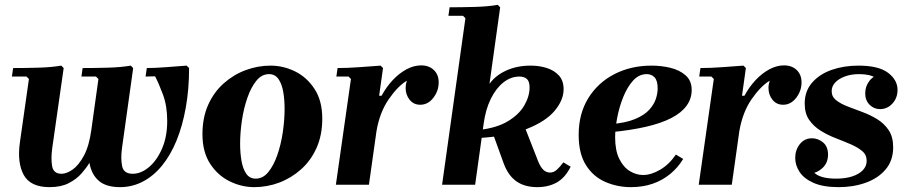

<svg xmlns="http://www.w3.org/2000/svg" viewBox="-20 -760 3739 790"><path d="M748 -490 758 -480Q758 -393 744.5 -317.5Q731 -242 706.5 -182Q682 -122 647 -79Q612 -36 568 -13Q524 10 474 10Q416 10 386 -16.5Q356 -43 348 -90Q336 -70 315.5 -46.5Q295 -23 263 -6.5Q231 10 184 10Q105 10 77.5 -40.5Q50 -91 62 -175L99 -435L89 -445H29L34 -480Q81 -480 136.5 -481.5Q192 -483 232 -490L242 -480L195 -151Q189 -108 194.5 -76.5Q200 -45 233 -45Q254 -45 279 -62.5Q304 -80 325.5 -120Q347 -160 356 -227L385 -435L375 -445H315L320 -480Q367 -480 422.5 -481.5Q478 -483 518 -490L528 -480L482 -151Q476 -108 482.5 -76.5Q489 -45 526 -45Q560 -45 592.5 -72Q625 -99 646.5 -148Q668 -197 668 -262Q668 -324 650.5 -371Q633 -418 618 -446L579 -445L584 -480Q616 -480 662 -483.5Q708 -487 748 -490Z M1093 -490Q1146 -490 1194.5 -466Q1243 -442 1274.5 -393.5Q1306 -345 1306 -272Q1306 -204 1282.5 -151.5Q1259 -99 1218.5 -63Q1178 -27 1128.5 -8.5Q1079 10 1026 10Q974 10 925 -14Q876 -38 844.5 -86.5Q813 -135 813 -208Q813 -276 836.5 -328.5Q860 -381 900.5 -417Q941 -453 991 -471.5Q1041 -490 1093 -490ZM1032 -25Q1062 -25 1084 -52Q1106 -79 1121 -122Q1136 -165 1143.5 -215.5Q1151 -266 1151 -312Q1151 -349 1145.5 -381.5Q1140 -414 1126 -434.5Q1112 -455 1087 -455Q1057 -455 1035 -428Q1013 -401 998 -358Q983 -315 975.5 -265Q968 -215 968 -168Q968 -132 973.5 -99Q979 -66 993 -45.5Q1007 -25 1032 -25Z M1362 0 1424 -435 1414 -445H1364L1369 -480Q1408 -480 1457 -483.5Q1506 -487 1546 -490L1556 -480L1540 -366H1550Q1570 -403 1596.5 -431Q1623 -459 1653 -475Q1683 -491 1713 -491Q1745 -491 1765 -472Q1785 -453 1785 -421Q1785 -386 1763 -357.5Q1741 -329 1709 -329Q1682 -329 1665.5 -349.5Q1649 -370 1649 -398Q1649 -413 1654 -428Q1616 -405 1579 -351Q1542 -297 1529 -220L1498 0Z M2191 10Q2138 10 2104 -14.5Q2070 -39 2052 -89L2006 -216L2138 -240L2194 -97Q2204 -72 2216 -61Q2228 -50 2243 -50Q2258 -50 2270.5 -61Q2283 -72 2298 -92L2328 -74Q2305 -28 2270.5 -9Q2236 10 2191 10ZM2163 -490Q2200 -490 2230.5 -480Q2261 -470 2280 -449Q2299 -428 2299 -393Q2299 -348 2262 -304Q2225 -260 2147.5 -229.5Q2070 -199 1948 -192V-225Q2023 -233 2069.5 -261Q2116 -289 2137.5 -326.5Q2159 -364 2159 -400Q2159 -425 2148 -435Q2137 -445 2117 -445Q2082 -445 2051.5 -421Q2021 -397 1999.5 -353.5Q1978 -310 1970 -251L1935 0H1799L1895 -685L1885 -695H1825L1830 -730Q1877 -730 1932.5 -731.5Q1988 -733 2028 -740L2038 -730L1994 -415Q2019 -450 2063.5 -470Q2108 -490 2163 -490Z M2576 10Q2520 10 2470.5 -11.5Q2421 -33 2391 -80.5Q2361 -128 2361 -205Q2361 -292 2400.5 -356Q2440 -420 2508 -455Q2576 -490 2661 -490Q2701 -490 2738.5 -481Q2776 -472 2801 -450Q2826 -428 2826 -390Q2826 -354 2805 -325Q2784 -296 2742.5 -274.5Q2701 -253 2638.5 -238.5Q2576 -224 2492 -216V-249Q2554 -254 2592.5 -270Q2631 -286 2651 -308Q2671 -330 2678.5 -353Q2686 -376 2686 -396Q2686 -428 2673.5 -441.5Q2661 -455 2641 -455Q2609 -455 2585 -428.5Q2561 -402 2544.5 -361Q2528 -320 2519.5 -275.5Q2511 -231 2511 -195Q2511 -141 2528 -106.5Q2545 -72 2571.5 -56Q2598 -40 2626 -40Q2659 -40 2696 -61.5Q2733 -83 2761 -124L2791 -106Q2770 -71 2738 -44.5Q2706 -18 2665.5 -4Q2625 10 2576 10Z M2855 0 2917 -435 2907 -445H2857L2862 -480Q2901 -480 2950 -483.5Q2999 -487 3039 -490L3049 -480L3033 -366H3043Q3063 -403 3089.5 -431Q3116 -459 3146 -475Q3176 -491 3206 -491Q3238 -491 3258 -472Q3278 -453 3278 -421Q3278 -386 3256 -357.5Q3234 -329 3202 -329Q3175 -329 3158.5 -349.5Q3142 -370 3142 -398Q3142 -413 3147 -428Q3109 -405 3072 -351Q3035 -297 3022 -220L2991 0Z M3431 10Q3367 10 3327.5 -7.5Q3288 -25 3270 -52.5Q3252 -80 3252 -110Q3252 -143 3271 -167Q3290 -191 3321 -191Q3346 -191 3366.5 -174Q3387 -157 3387 -124Q3387 -90 3364.5 -69Q3342 -48 3319 -48Q3304 -48 3291 -57Q3278 -66 3278 -81H3311Q3311 -62 3337.5 -43.5Q3364 -25 3421 -25Q3458 -25 3486 -34Q3514 -43 3530 -59.5Q3546 -76 3546 -98Q3546 -123 3527.5 -138.5Q3509 -154 3480 -166.5Q3451 -179 3418.5 -191.5Q3386 -204 3357 -222Q3328 -240 3309.5 -266.5Q3291 -293 3291 -334Q3291 -385 3321.5 -420Q3352 -455 3402 -472.5Q3452 -490 3512 -490Q3595 -490 3634 -460.5Q3673 -431 3673 -390Q3673 -357 3652 -334Q3631 -311 3601 -311Q3576 -311 3558 -329Q3540 -347 3540 -376Q3540 -405 3557.5 -427.5Q3575 -450 3599 -450Q3614 -450 3624.5 -439Q3635 -428 3635 -407H3605Q3605 -425 3582 -440Q3559 -455 3515 -455Q3482 -455 3456.5 -445.5Q3431 -436 3416.5 -420.5Q3402 -405 3402 -385Q3402 -362 3420.5 -347.5Q3439 -333 3467.5 -322Q3496 -311 3528.5 -299Q3561 -287 3589.5 -269.5Q3618 -252 3636.5 -224.5Q3655 -197 3655 -154Q3655 -100 3624.5 -63.5Q3594 -27 3543 -8.5Q3492 10 3431 10Z"/></svg>

Font: Brygada 1918
Style: Italic
Weight: 400
Italic angle: -8°
Designer: Mateusz Machalski | Borys Kosmynka | Przemek Hoffer
Foundry: NIEPODLEGLA 2018
Version: Version 3.006